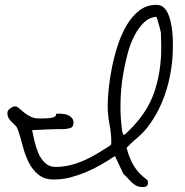

<svg xmlns="http://www.w3.org/2000/svg" viewBox="-20 -753 745 774"><path d="M443.4 -124Q417 -106.4 387.7 -89.4Q358.4 -72.3 326.7 -59.1Q294.9 -45.9 262.7 -37.6Q230.5 -29.3 197.3 -29.3Q158.2 -29.3 133.8 -49.8Q109.4 -70.3 94.7 -100.6Q80.1 -130.9 71.3 -165.5Q62.5 -200.2 52.7 -228.5Q48.8 -240.2 42 -247.1Q35.2 -253.9 27.8 -260.7Q20.5 -267.6 15.1 -276.4Q9.8 -285.2 9.8 -297.9Q9.8 -307.6 21 -315.9Q32.2 -324.2 40 -324.2Q48.8 -324.2 57.1 -316.4Q65.4 -308.6 77.1 -299.3Q88.9 -290 103.5 -282.7Q118.2 -275.4 137.7 -275.4Q150.4 -275.4 167 -275.9Q183.6 -276.4 195.3 -280.3Q204.1 -284.2 205.1 -286.6Q206.1 -289.1 205.6 -291Q205.1 -293 207 -293.9Q209 -294.9 219.7 -294.9Q227.5 -294.9 237.8 -293.5Q248 -292 256.8 -287.6Q265.6 -283.2 271 -275.9Q276.4 -268.6 276.4 -258.8Q276.4 -241.2 264.6 -237.3Q252.9 -233.4 238.3 -232.4Q231.4 -232.4 212.9 -232.4Q194.3 -232.4 173.8 -231.4Q153.3 -230.5 135.3 -229.5Q117.2 -228.5 109.4 -228.5Q113.3 -210 119.1 -184.1Q125 -158.2 134.8 -135.3Q144.5 -112.3 161.6 -96.2Q178.7 -80.1 204.1 -80.1Q234.4 -80.1 263.7 -87.4Q293 -94.7 320.3 -106.9Q347.7 -119.1 373.5 -134.8Q399.4 -150.4 423.8 -166Q427.7 -169.9 428.2 -171.9Q428.7 -173.8 428.7 -178.7Q428.7 -214.8 421.4 -252Q414.1 -289.1 414.1 -328.1Q414.1 -353.5 418 -393.6Q421.9 -433.6 430.7 -478Q439.5 -522.5 454.1 -568.4Q468.8 -614.3 490.7 -651.4Q512.7 -688.5 542 -710.9Q571.3 -733.4 610.4 -733.4Q627.9 -733.4 639.2 -723.6Q650.4 -713.9 657.7 -697.3Q665 -680.7 668.9 -661.1Q672.9 -641.6 674.8 -622.1Q676.8 -602.5 676.8 -586.4Q676.8 -570.3 676.8 -561.5Q676.8 -520.5 670.4 -477.5Q664.1 -434.6 651.9 -393.6Q639.6 -352.5 620.6 -314Q601.6 -275.4 576.2 -242.2Q556.6 -216.8 534.7 -198.7Q512.7 -180.7 490.2 -157.2Q501 -115.2 519.5 -84.5Q538.1 -53.7 571.3 -29.3Q575.2 -25.4 575.7 -23.4Q576.2 -21.5 576.2 -15.6Q576.2 -5.9 570.8 -2.4Q565.4 1 556.6 1Q540 1 529.8 -4.4Q519.5 -9.8 511.2 -17.6Q502.9 -25.4 495.1 -34.7Q487.3 -43.9 477.5 -51.8ZM465.8 -334Q465.8 -318.4 465.8 -305.7Q465.8 -293 466.8 -281.2Q467.8 -269.5 468.8 -256.8Q469.7 -244.1 471.7 -228.5Q472.7 -223.6 474.6 -216.8Q476.6 -210 477.5 -210H481.4Q482.4 -210 488.3 -215.3Q494.1 -220.7 501.5 -228Q508.8 -235.4 516.6 -243.7Q524.4 -252 529.3 -257.8Q584 -320.3 606.9 -397Q629.9 -473.6 629.9 -557.6Q629.9 -560.5 629.9 -569.3Q629.9 -578.1 629.4 -588.4Q628.9 -598.6 628.9 -607.4Q628.9 -616.2 628.9 -619.1Q627.9 -622.1 626.5 -630.4Q625 -638.7 622.1 -647.5Q619.1 -656.2 617.2 -664.6Q615.2 -672.9 614.3 -675.8Q613.3 -677.7 611.8 -680.7Q610.4 -683.6 610.4 -685.5Q581.1 -682.6 559.6 -661.6Q538.1 -640.6 521.5 -608.4Q504.9 -576.2 494.6 -537.1Q484.4 -498 477.5 -460Q470.7 -421.9 468.3 -388.7Q465.8 -355.5 465.8 -334Z"/></svg>

Font: Cedarville Cursive
Style: Regular
Weight: 400
Designer: Kimberly Geswein
Foundry: Kimberly Geswein
Version: Version 1.001 2010